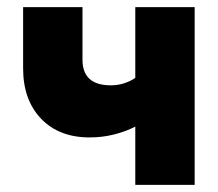

<svg xmlns="http://www.w3.org/2000/svg" viewBox="-20 -520 614 540"><path d="M212 -352Q212 -280 292 -280Q311.5 -280 329.8 -286Q348 -292 360.5 -301V-500H527.5V0H360.5V-164Q333.5 -150 300.8 -141.8Q268 -133.5 232 -133.5Q146 -133.5 95.5 -186.2Q45 -239 45 -328V-500H212Z"/></svg>

Font: Overused Grotesk ExtraBold
Style: Regular
Weight: 800
Version: Version 0.004